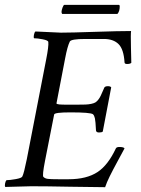

<svg xmlns="http://www.w3.org/2000/svg" viewBox="-27 -778 588 802"><path d="M227.5 -641.6Q268.6 -641.6 369.1 -645Q469.7 -648.4 520.5 -648.4Q518.6 -636.2 520 -580.1Q521.5 -523.9 521.5 -515.6Q516.6 -510.7 503.9 -510.7Q493.2 -510.7 493.2 -517.6Q489.7 -572.8 468 -594Q446.3 -615.2 407.2 -615.2H329.1Q270 -615.2 264.6 -604.5Q254.4 -584 245.1 -534.2L209 -346.7Q208.5 -344.7 211.7 -343.5Q214.8 -342.3 220.5 -341.8Q226.1 -341.3 232.4 -341.1Q238.8 -340.8 247.1 -340.8H294.9Q317.4 -340.8 330.1 -341.3Q342.8 -341.8 354.2 -344.2Q365.7 -346.7 371.6 -350.3Q377.4 -354 383.3 -361.3Q389.2 -368.7 393.6 -377.9Q397.9 -387.2 404.3 -401.9Q406.7 -407.7 408.2 -411.1Q411.1 -418 423.8 -418Q434.1 -418 437.5 -413.1L402.3 -228.5Q398.4 -224.6 386.7 -224.6Q375.5 -224.6 374 -232.4Q372.1 -272 369.4 -283.9Q366.7 -295.9 361.3 -300.8Q351.1 -308.6 266.6 -308.6Q201.2 -308.6 199.2 -299.8L161.1 -106.4Q148.9 -44.4 154.3 -39.1Q161.1 -32.2 172.9 -30.8Q184.6 -29.3 216.8 -29.3H259.8Q335 -29.3 380.9 -59.6Q424.3 -88.4 457 -158.2Q460 -164.1 471.7 -164.1Q489.3 -164.1 493.2 -158.2Q486.8 -146 465.3 -106.4Q443.8 -66.9 431.2 -41.3Q418.5 -15.6 412.1 3.9Q365.7 3.9 266.4 2Q167 0 103.5 0Q81.1 0 46.4 1.5Q11.7 2.9 -4.9 2.9Q-7.8 -1 -5.9 -11.2Q-3.9 -21.5 0 -25.4Q13.7 -25.4 38.6 -29.8Q63.5 -34.2 66.4 -41Q73.2 -54.7 85 -113.3L166 -530.3Q176.8 -585 174.8 -602.5Q174.3 -609.4 151.6 -613.8Q128.9 -618.2 115.2 -618.2Q112.8 -621.6 114.7 -632.3Q116.7 -643.1 121.1 -646.5Q213.9 -641.6 227.5 -641.6ZM463.4 -719.7H232.9Q230 -722.7 230 -728.5Q230 -734.4 234.1 -746.1Q238.3 -757.8 242.2 -757.8H468.8Q473.1 -757.8 473.1 -751Q473.1 -730.5 463.4 -719.7Z"/></svg>

Font: Amiri
Style: Slanted
Weight: 400
Italic angle: 9°
Designer: Khaled Hosny
Version: Version 000.107